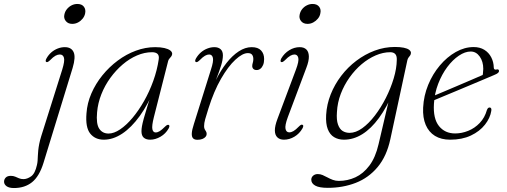

<svg xmlns="http://www.w3.org/2000/svg" viewBox="-136 -697 2558 969"><path d="M230.5 -354 83.5 125Q62.5 193 25.8 222.5Q-11 252 -65.5 252Q-90 252 -102.8 242.8Q-115.5 233.5 -115.5 220Q-115.5 208 -107 199.2Q-98.5 190.5 -81.5 190.5Q-69 190.5 -59.5 194.5Q-50 198.5 -40 202.8Q-30 207 -17.5 207Q1 207 21 193Q41 179 50.5 135.5Q53 125 53.8 113.8Q54.5 102.5 55 89.8Q55.5 77 57 62Q58.5 47 62 29.2Q65.5 11.5 72 -9.5L178 -345.5Q191.5 -389 186.8 -405.5Q182 -422 166 -422Q155.5 -422 144 -415.8Q132.5 -409.5 116.5 -393Q110 -387 105.8 -384.8Q101.5 -382.5 98 -384Q94 -386 94.5 -390.8Q95 -395.5 98.5 -402Q108.5 -420 123.2 -432.8Q138 -445.5 155.5 -452.2Q173 -459 191 -459Q224 -459 235.5 -434Q247 -409 230.5 -354ZM228.5 -576.5Q207.5 -576.5 196 -590.8Q184.5 -605 189 -624Q192 -639 201.8 -651Q211.5 -663 225.2 -670Q239 -677 254.5 -677Q277 -677 287.5 -663Q298 -649 293.5 -628.5Q290.5 -614.5 281 -602.8Q271.5 -591 258 -583.8Q244.5 -576.5 228.5 -576.5Z M640.5 -105.5Q629.5 -61.5 633 -45Q636.5 -28.5 649.5 -28.5Q659.5 -28.5 670.2 -35.2Q681 -42 696.5 -57.5Q703 -64 707.5 -66Q712 -68 715.5 -66.5Q719.5 -64.5 719 -59.8Q718.5 -55 715 -48.5Q700 -22 674 -7Q648 8 622 8Q601 8 589.5 -2.2Q578 -12.5 578 -34.5Q578 -46 580.5 -60.2Q583 -74.5 589.5 -98.5Q596 -122.5 608.2 -162Q620.5 -201.5 640 -263L647 -257Q612.5 -171.5 569.8 -112.2Q527 -53 480.8 -22.5Q434.5 8 388 8Q344 8 319.2 -23Q294.5 -54 300.5 -125.5Q304 -176.5 325.2 -225.5Q346.5 -274.5 380.8 -316.8Q415 -359 458.2 -391.2Q501.5 -423.5 549.8 -441.2Q598 -459 647 -459Q675 -459 694 -454.5Q713 -450 723 -442.5Q733 -435 733 -425Q732.5 -418 728.2 -412.2Q724 -406.5 719 -401Q714 -395.5 712.5 -388.5ZM354 -130.5Q348.5 -72 364.8 -47.5Q381 -23 412 -23Q439 -23 470.2 -44Q501.5 -65 532.8 -102.2Q564 -139.5 591 -187Q618 -234.5 637.5 -288.5Q657 -342.5 665 -397Q668 -416.5 659 -425Q650 -433.5 631.5 -433.5Q593.5 -433.5 555.5 -417.2Q517.5 -401 483 -371.5Q448.5 -342 420.8 -303.8Q393 -265.5 375.5 -221.2Q358 -177 354 -130.5Z M852.5 -384Q848.5 -386 849 -390.8Q849.5 -395.5 853 -402Q863.5 -420 878.2 -432.8Q893 -445.5 910.8 -452.2Q928.5 -459 946 -459Q965.5 -459 977.2 -448.8Q989 -438.5 989 -417.5Q989 -395.5 979.5 -365.2Q970 -335 957.2 -302.5Q944.5 -270 934.2 -241Q924 -212 922.5 -193L915 -192.5Q930.5 -246 954.2 -294Q978 -342 1007.2 -379.2Q1036.5 -416.5 1069 -437.8Q1101.5 -459 1134 -459Q1166 -459 1181.5 -442.5Q1197 -426 1197 -399Q1197 -381.5 1191.8 -369Q1186.5 -356.5 1178 -350Q1169.5 -343.5 1159.5 -343.5Q1148.5 -343.5 1142.8 -349.2Q1137 -355 1137 -363.5Q1137 -372 1139.8 -380.2Q1142.5 -388.5 1142.5 -399Q1142.5 -412.5 1136.2 -420.8Q1130 -429 1115 -429Q1088 -429 1051.8 -395.5Q1015.5 -362 979.5 -299.5Q943.5 -237 916 -149.5Q905 -115 899.5 -95.2Q894 -75.5 894 -60Q894 -50.5 897.2 -44.5Q900.5 -38.5 903.8 -33.5Q907 -28.5 907 -20.5Q907 -13 901.2 -6.2Q895.5 0.5 885 4.5Q874.5 8.5 860 8.5Q845.5 8.5 838.2 0.8Q831 -7 832 -24.5Q833 -42 842.5 -71L928.5 -345.5Q942.5 -388 938.5 -405Q934.5 -422 919.5 -422Q910 -422 898.8 -415.8Q887.5 -409.5 871.5 -393Q865 -387 860.8 -384.8Q856.5 -382.5 852.5 -384Z M1316.5 -105.5Q1301 -63.5 1305 -46.2Q1309 -29 1324 -29Q1334 -29 1345.2 -35.5Q1356.5 -42 1372 -58Q1378.5 -64.5 1382.8 -66.8Q1387 -69 1391 -67Q1395 -65.5 1394.5 -60.5Q1394 -55.5 1390.5 -49Q1375.5 -22.5 1350 -7.2Q1324.5 8 1297 8Q1276 8 1263.8 -3.8Q1251.5 -15.5 1251.2 -38.5Q1251 -61.5 1264 -96L1357.5 -345.5Q1373.5 -388 1369.5 -405Q1365.5 -422 1350 -422Q1341 -422 1329.5 -415.8Q1318 -409.5 1302 -393Q1295.5 -387 1291.2 -384.8Q1287 -382.5 1283 -384Q1279 -386 1279.8 -390.8Q1280.5 -395.5 1283.5 -402Q1299 -428.5 1324.2 -443.8Q1349.5 -459 1376.5 -459Q1398 -459 1410 -447.5Q1422 -436 1422.8 -412.8Q1423.5 -389.5 1410 -354.5ZM1416 -576.5Q1394.5 -576.5 1383.2 -590.8Q1372 -605 1376.5 -624Q1379.5 -639 1389 -651Q1398.5 -663 1412.5 -670Q1426.5 -677 1441.5 -677Q1464 -677 1474.8 -663Q1485.5 -649 1480.5 -628.5Q1478 -614.5 1468.2 -602.8Q1458.5 -591 1445 -583.8Q1431.5 -576.5 1416 -576.5Z M1834 5.5Q1815.5 91.5 1770 146Q1724.5 200.5 1659.5 225.8Q1594.5 251 1518.5 251Q1475 251 1455 239.8Q1435 228.5 1435 210Q1435 198 1444.2 189.8Q1453.5 181.5 1468 181.5Q1480.5 181.5 1492.2 186.5Q1504 191.5 1516.8 198.5Q1529.5 205.5 1543.8 210.8Q1558 216 1574 216Q1618 216 1657.8 197.8Q1697.5 179.5 1728.2 138.8Q1759 98 1774.5 31L1838 -240L1848.5 -232Q1816 -155.5 1776.5 -101.5Q1737 -47.5 1692.5 -19.8Q1648 8 1599.5 8Q1571.5 8 1550.2 -4.8Q1529 -17.5 1518.2 -45.2Q1507.5 -73 1510 -117Q1513 -170.5 1533 -220.8Q1553 -271 1586 -314.2Q1619 -357.5 1662.2 -390.2Q1705.5 -423 1755 -441.5Q1804.5 -460 1857 -460Q1883.5 -460 1901.8 -456.2Q1920 -452.5 1929 -445.5Q1938 -438.5 1938 -430Q1937.5 -422 1933.8 -417Q1930 -412 1926 -406.8Q1922 -401.5 1920 -393.5ZM1564.5 -131.5Q1561.5 -91.5 1569.8 -68.5Q1578 -45.5 1593.2 -36Q1608.5 -26.5 1628.5 -26.5Q1659.5 -26.5 1692.5 -50.2Q1725.5 -74 1756.2 -114.2Q1787 -154.5 1811.5 -203Q1836 -251.5 1851 -301.5Q1866 -351.5 1866.5 -394.5Q1867.5 -414.5 1859 -424Q1850.5 -433.5 1833.5 -433.5Q1797.5 -433.5 1760.2 -417.5Q1723 -401.5 1689.2 -373Q1655.5 -344.5 1628.2 -306.2Q1601 -268 1584 -223.8Q1567 -179.5 1564.5 -131.5Z M2032 -204.5Q2032 -204.5 2051.5 -212.8Q2071 -221 2102.8 -234.2Q2134.5 -247.5 2171.2 -263.2Q2208 -279 2243.2 -294Q2278.5 -309 2304.5 -320.5L2297.5 -307.5Q2300 -315.5 2301.2 -325Q2302.5 -334.5 2303 -349.5Q2303 -386.5 2285 -411.8Q2267 -437 2239.5 -437Q2211 -437 2179.8 -416Q2148.5 -395 2121.2 -358.5Q2094 -322 2075.5 -274.2Q2057 -226.5 2054 -173Q2049.5 -98 2079.5 -60.8Q2109.5 -23.5 2161 -23.5Q2194.5 -23.5 2227.2 -36.8Q2260 -50 2285.2 -76.5Q2310.5 -103 2321.5 -142Q2324.5 -149.5 2327.8 -152Q2331 -154.5 2335 -154.5Q2340 -154.5 2342.5 -150.5Q2345 -146.5 2343.5 -137.5Q2338 -101.5 2311.5 -67.8Q2285 -34 2240.5 -13Q2196 8 2136 8Q2090.5 8 2059.2 -11.2Q2028 -30.5 2012.5 -66.8Q1997 -103 1999.5 -154Q2002.5 -214 2025 -268.8Q2047.5 -323.5 2083.8 -366.5Q2120 -409.5 2164.2 -434.5Q2208.5 -459.5 2254.5 -459.5Q2286 -459.5 2308.5 -445.5Q2331 -431.5 2343.2 -407.8Q2355.5 -384 2356 -356Q2356 -350.5 2359.2 -347.5Q2362.5 -344.5 2369 -346Q2376 -348 2379.2 -345.8Q2382.5 -343.5 2382.5 -338.5Q2382.5 -333.5 2377.2 -328.8Q2372 -324 2357 -318Q2338.5 -310 2308 -297.2Q2277.5 -284.5 2241.5 -269.2Q2205.5 -254 2169 -238.8Q2132.5 -223.5 2102.2 -211Q2072 -198.5 2053.8 -190.8Q2035.5 -183 2035.5 -183Z"/></svg>

Font: Fraunces ExtraLight
Style: Italic
Weight: 250
Italic angle: -16°
Version: Version 1.000;[b76b70a41]